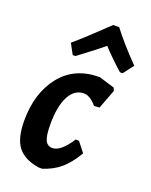

<svg xmlns="http://www.w3.org/2000/svg" viewBox="-137 -789 683 871"><g transform="rotate(20 204.5 -353.5)"><path d="M130 -524 103 -574Q151 -614 256 -715H285Q331 -654 409 -574L371 -524H358Q300 -576 263 -617Q234 -592 143 -524ZM280 -472 355 -449 361 -435 326 -342 300 -340Q268 -378 238 -378Q193 -378 167.5 -330Q142 -282 142 -194Q142 -140 152.5 -118Q163 -96 187 -96Q227 -96 274 -169L290 -168L327 -121Q295 -67 260.5 -37.5Q226 -8 176 8H159Q89 -3 57 -43.5Q25 -84 25 -170Q25 -303 92 -387.5Q159 -472 280 -472Z"/></g></svg>

Font: Alegreya Sans
Style: Bold Italic
Weight: 700
Italic angle: -7°
Designer: Juan Pablo del Peral
Foundry: Huerta Tipografica
Version: Version 2.007